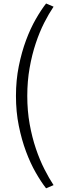

<svg xmlns="http://www.w3.org/2000/svg" viewBox="-20 -815 327 1072"><path d="M237.3 236.4Q209.5 200.9 179.8 149.1Q150 97.3 125.5 31.6Q100.9 -34.1 85 -112.5Q69.1 -190.9 69.1 -279.1Q69.1 -367.3 85 -445.9Q100.9 -524.5 125.5 -590.5Q150 -656.4 179.8 -708.2Q209.5 -760 237.3 -795.5L279.1 -777.7Q253.2 -739.5 227 -688.2Q200.9 -636.8 179.8 -573.6Q158.6 -510.5 145.5 -436.4Q132.3 -362.3 132.3 -279.1Q132.3 -195.9 145.7 -121.8Q159.1 -47.7 180.5 15.2Q201.8 78.2 228 129.5Q254.1 180.9 279.1 218.6Z"/></svg>

Font: Spartan
Style: Regular
Weight: 400
Designer: Matt Bailey, Mirko Velimirovic
Foundry: Matt Bailey
Version: Version 1.005